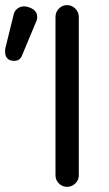

<svg xmlns="http://www.w3.org/2000/svg" viewBox="-119 -723 424 748"><path d="M188 -657.2V-40Q188 -21.5 174.3 -8.3Q160.6 4.9 142.1 4.9Q123.5 4.9 110.4 -8.3Q97.2 -21.5 97.2 -40V-657.2Q97.2 -675.8 110.4 -689.5Q123.5 -703.1 142.1 -703.1Q160.6 -703.1 174.3 -689.5Q188 -675.8 188 -657.2ZM25.9 -657.2Q25.9 -645.5 22 -639.2L-33.2 -506.8Q-41 -485.8 -64.9 -485.8Q-68.4 -485.8 -78.1 -487.8Q-99.1 -495.1 -99.1 -522Q-99.1 -532.2 -98.1 -535.2L-65.9 -666Q-62.5 -681.2 -51 -689.7Q-39.6 -698.2 -23.9 -698.2Q-17.1 -698.2 -6.8 -694.8Q25.9 -684.1 25.9 -657.2Z"/></svg>

Font: Aka-Acid-Varela
Style: Regular
Weight: 400
Designer: Joe Prince, Avraham Cornfeld, Cyberella
Foundry: Joe Prince, Avraham Cornfeld, Cyberella
Version: Version 2.000; ttfautohint (v1.5.33-1714) -l 8 -r 50 -G 200 